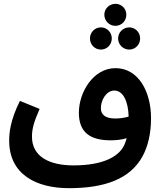

<svg xmlns="http://www.w3.org/2000/svg" viewBox="-20 -795 850 1003"><path d="M583 -660C615 -660 640 -686 640 -718C640 -750 615 -775 583 -775C551 -775 525 -750 525 -718C525 -686 551 -660 583 -660ZM507 -536C539 -536 564 -562 564 -594C564 -626 539 -652 507 -652C475 -652 450 -626 450 -594C450 -562 475 -536 507 -536ZM655 -536C687 -536 712 -562 712 -594C712 -626 687 -652 655 -652C623 -652 597 -626 597 -594C597 -562 623 -536 655 -536ZM340 188C524 188 659 142 725 21C753 -31 769 -98 769 -178C769 -315 704 -439 583 -439C468 -439 392 -314 392 -206C392 -101 454 -62 558 -62C585 -62 615 -65 642 -73C639 -65 637 -57 634 -49C610 20 524 69 364 69C236 69 147 22 147 -81C147 -122 157 -158 187 -226L84 -268C33 -165 28 -100 28 -60C28 116 169 188 340 188ZM507 -230C507 -273 536 -322 577 -322C623 -322 650 -266 652 -186C629 -179 604 -176 582 -176C530 -176 507 -196 507 -230Z"/></svg>

Font: Noto Sans Arabic SemBd
Style: Regular
Weight: 600
Designer: Monotype Design Team, Nadine Chahine, Nizar Qandah and Khaled Hosny
Foundry: Monotype Imaging Inc.
Version: Version 2.012